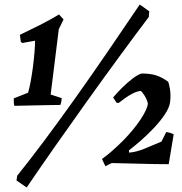

<svg xmlns="http://www.w3.org/2000/svg" viewBox="-20 -725 806 849"><path d="M43 -257Q40 -272 41 -290L104 -315Q110 -334 115.5 -364Q121 -394 125.5 -428Q130 -462 132.5 -493Q135 -524 135 -545L79 -535L72 -540L68 -571Q108 -590 156.5 -614.5Q205 -639 241 -661L261 -639L240 -596L204 -307L253 -291Q252 -275 247 -261Q220 -261 183 -260Q146 -259 108.5 -258.5Q71 -258 43 -257ZM98 104 53 73 56 52Q110 -15 174 -100.5Q238 -186 308.5 -285Q379 -384 452 -490.5Q525 -597 598 -705L640 -675L638 -650Q579 -572 509 -476.5Q439 -381 366 -279Q293 -177 224 -78.5Q155 20 98 104ZM446 10 431 -22Q472 -51 526 -105Q571 -151 601 -196Q631 -241 634 -267Q630 -285 619 -302.5Q608 -320 602 -323Q585 -321 566.5 -311.5Q548 -302 531.5 -290Q515 -278 505 -270H496L480 -294Q496 -313 519 -336Q542 -359 565.5 -377Q589 -395 606 -400Q645 -400 671 -391.5Q697 -383 723 -364Q727 -358 731.5 -331Q736 -304 732 -273Q729 -249 708.5 -218.5Q688 -188 659 -157.5Q630 -127 600.5 -101.5Q571 -76 550 -60L551 -50Q584 -53 619 -67.5Q654 -82 694 -99L715 -141Q733 -139 748 -131L726 1Q663 1 599.5 -1Q536 -3 474 -4Z"/></svg>

Font: Labrada
Style: Bold Italic
Weight: 700
Italic angle: -7°
Designer: Mercedes Jáuregui
Foundry: Omnibus-Type Team
Version: Version 1.000; ttfautohint (v1.8.4.7-5d5b)